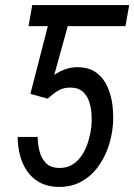

<svg xmlns="http://www.w3.org/2000/svg" viewBox="-20 -731 533 762"><path d="M238.8 -710.9 224.1 -627.4H93.3L107.9 -710.9ZM169.4 -339.4 100.6 -358.4 191.4 -710.9H492.7L478 -627.4H249L195.3 -433.6Q215.8 -447.8 239 -456.1Q262.2 -464.4 288.1 -464.4Q334.5 -463.9 363.5 -441.7Q392.6 -419.4 407.7 -384Q422.9 -348.6 427 -308.1Q431.2 -267.6 427.7 -230.5Q423.3 -184.6 407.5 -141.1Q391.6 -97.7 364.3 -62.7Q336.9 -27.8 297.9 -7.8Q258.8 12.2 207.5 10.7Q166 9.3 136.2 -7.6Q106.4 -24.4 87.4 -52.2Q68.4 -80.1 59.3 -115Q50.3 -149.9 50.3 -187.5H129.4Q129.9 -159.2 136.7 -131.3Q143.6 -103.5 161.6 -84.5Q179.7 -65.4 213.4 -64.5Q246.1 -63.5 269.3 -78.9Q292.5 -94.2 307.9 -119.4Q323.2 -144.5 331.5 -173.8Q339.8 -203.1 342.8 -230Q344.7 -252 343.3 -278.1Q341.8 -304.2 333.7 -327.9Q325.7 -351.6 308.6 -367.2Q291.5 -382.8 262.2 -383.3Q232.4 -384.3 211.4 -371.6Q190.4 -358.9 169.4 -339.4Z"/></svg>

Font: Roboto Condensed
Style: Italic
Weight: 400
Italic angle: -12°
Designer: Christian Robertson
Foundry: Google
Version: Version 3.0